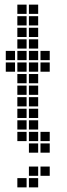

<svg xmlns="http://www.w3.org/2000/svg" viewBox="-20 -665 290 830"><path d="M55 -645V-605H95V-645ZM55 -595V-555H95V-595ZM55 -545V-505H95V-545ZM55 -495V-455H95V-495ZM55 -445V-405H95V-445ZM55 -395V-355H95V-395ZM55 -345V-305H95V-345ZM55 -295V-255H95V-295ZM55 -245V-205H95V-245ZM55 -195V-155H95V-195ZM55 -145V-105H95V-145ZM55 -95V-55H95V-95ZM105 -45V-5H145V-45ZM105 -95V-55H145V-95ZM105 -145V-105H145V-145ZM105 -195V-155H145V-195ZM105 -245V-205H145V-245ZM105 -295V-255H145V-295ZM105 -345V-305H145V-345ZM105 -395V-355H145V-395ZM105 -445V-405H145V-445ZM105 -495V-455H145V-495ZM105 -545V-505H145V-545ZM105 -595V-555H145V-595ZM105 -645V-605H145V-645ZM5 -445V-405H45V-445ZM155 -445V-405H195V-445ZM155 -95V-55H195V-95ZM155 -45V-5H195V-45ZM5 -395V-355H45V-395ZM155 -395V-355H195V-395ZM155 55V95H195V55ZM105 55V95H145V55ZM105 105V145H145V105ZM55 105V145H95V105Z"/></svg>

Font: Nose Transport 13 Square
Style: Regular
Weight: 400
Designer: Nico Rohrbach
Foundry: Nose
Version: Version 1.400;Glyphs 3.2.3 (3260)